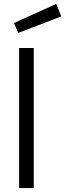

<svg xmlns="http://www.w3.org/2000/svg" viewBox="-20 -964 334 984"><path d="M78 0V-718H153V0ZM52 -846 268 -944 294 -880 73 -795Z"/></svg>

Font: TitilliumWeb-Regular
Style: Regular
Weight: 400
Version: Version 1.001;PS 57.000;hotconv 1.0.70;makeotf.lib2.5.55311